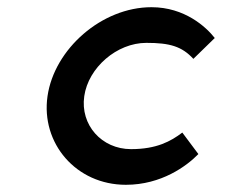

<svg xmlns="http://www.w3.org/2000/svg" viewBox="-20 -523 637 533"><path d="M576.2 -417.5C552 -448.3 492.7 -503 400.5 -503C262.2 -503 130.7 -386.7 111.9 -256C93.1 -125.4 191.1 -10 329.4 -10C428.2 -10 498.4 -62.2 530.7 -95.3L486.1 -155C454.2 -130.8 414.9 -109 343.7 -109C262.2 -109 202.4 -176.3 213.9 -256C225.3 -335.5 304.5 -404 386.2 -404C451.4 -404 484.8 -394.3 516.8 -359.6Z"/></svg>

Font: Hussar Ekologiczny
Style: Regular
Weight: 400
Foundry: Cannot Into Space Fonts
Version: Version 0.97